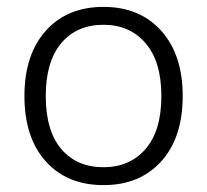

<svg xmlns="http://www.w3.org/2000/svg" viewBox="-20 -530 602 558"><path d="M281 8Q175 8 113 -61Q51 -130 51 -251Q51 -371 113 -440.5Q175 -510 281 -510Q386 -510 448.5 -440.5Q511 -371 511 -251Q511 -130 448.5 -61Q386 8 281 8ZM281 -44Q357 -44 403 -97Q449 -150 449 -251Q449 -351 403 -404.5Q357 -458 281 -458Q203 -458 158 -404.5Q113 -351 113 -251Q113 -150 158 -97Q203 -44 281 -44Z"/></svg>

Font: Winston Light
Style: Regular
Weight: 300
Designer: Original fonts by Vernon Adams / Changes by Cristiano Sobral
Foundry: Original fonts by Vernon Adams / Changes by Cristiano Sobral
Version: Version 2.503;July 17, 2020;FontCreator 13.0.0.2655 64-bit